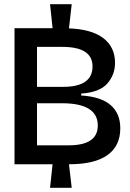

<svg xmlns="http://www.w3.org/2000/svg" viewBox="-20 -787 618 913"><path d="M49 -6V-653H230L218 -767H321L308 -652Q416 -648 471.5 -605.5Q527 -563 527 -488Q527 -432 490.5 -390Q454 -348 366 -342V-333Q461 -327 506.5 -287Q552 -247 552 -177Q552 -93 491 -49.5Q430 -6 310 -6H308L321 106H218L230 -6ZM156 -374H280Q420 -374 420 -471Q420 -564 277 -564H156ZM156 -96H307Q445 -96 445 -190Q445 -296 275 -296H156Z"/></svg>

Font: Bricolage Grotesque 96pt Medium
Style: Regular
Weight: 500
Designer: Mathieu Triay
Foundry: Atelier Triay
Version: Version 1.001; ttfautohint (v1.8.4.7-5d5b);gftools[0.9.33.de